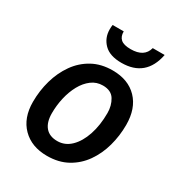

<svg xmlns="http://www.w3.org/2000/svg" viewBox="-180 -874 933 1002"><g transform="rotate(30 287.0 -372.5)"><path d="M250 8.8Q157.2 8.8 101.8 -46.9Q46.4 -102.5 46.4 -199.2Q46.4 -266.6 64.2 -329.3Q82 -392.1 117.2 -441.9Q152.3 -491.7 204.6 -520.5Q256.8 -549.3 325.7 -549.3Q419.9 -549.3 474.1 -492.9Q528.3 -436.5 528.3 -337.9Q528.3 -272 511.2 -210Q494.1 -147.9 459.5 -98.6Q424.8 -49.3 372.6 -20.3Q320.3 8.8 250 8.8ZM258.3 -85Q304.2 -85 338.9 -118.7Q373.5 -152.3 393.1 -210.7Q412.6 -269 412.6 -342.8Q412.6 -387.2 391.8 -421.4Q371.1 -455.6 320.8 -455.6Q282.7 -455.6 253.2 -433.3Q223.6 -411.1 203.1 -373.8Q182.6 -336.4 172.1 -290.5Q161.6 -244.6 161.6 -197.3Q161.6 -143.1 186.3 -114Q210.9 -85 258.3 -85ZM343.8 -606Q273.4 -606 238.8 -640.9Q204.1 -675.8 204.1 -727.5Q204.1 -743.2 206.1 -754.4H272.9Q272.5 -723.6 290.3 -707.8Q308.1 -691.9 350.1 -691.9Q431.6 -691.9 447.8 -754.4H519.5Q490.2 -606 343.8 -606Z"/></g></svg>

Font: Open Sans SemiBold
Style: Italic
Weight: 600
Italic angle: -12°
Designer: Monotype Design Team
Foundry: Monotype Imaging Inc.
Version: Version 3.003; ttfautohint (v1.8.4)